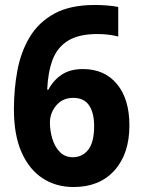

<svg xmlns="http://www.w3.org/2000/svg" viewBox="-20 -743 574 773"><path d="M36 -303Q36 -384 50 -459Q64 -534 99.5 -593.5Q135 -653 198.5 -688Q262 -723 362 -723Q384 -723 410.5 -721Q437 -719 456 -715V-596Q437 -601 415.5 -603.5Q394 -606 372 -606Q298 -606 254.5 -579.5Q211 -553 192 -503Q173 -453 170 -382H175Q194 -419 228 -442Q262 -465 314 -465Q401 -465 451 -404.5Q501 -344 501 -238Q501 -124 441 -57Q381 10 276 10Q206 10 152 -25Q98 -60 67 -129.5Q36 -199 36 -303ZM273 -110Q312 -110 335.5 -140.5Q359 -171 359 -235Q359 -289 338.5 -319Q318 -349 275 -349Q232 -349 206.5 -318.5Q181 -288 181 -250Q181 -216 191 -183.5Q201 -151 221.5 -130.5Q242 -110 273 -110Z"/></svg>

Font: Noto Sans SemiCondensed
Style: Bold
Weight: 700
Width: 4
Designer: Monotype Design Team
Foundry: Monotype Imaging Inc.
Version: Version 2.013; ttfautohint (v1.8.4.7-5d5b)